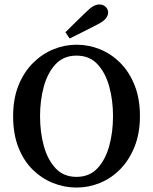

<svg xmlns="http://www.w3.org/2000/svg" viewBox="-20 -828 688 863"><path d="M324 15Q269 15 218 -5.5Q167 -26 126.5 -66Q86 -106 62.5 -166Q39 -226 39 -306Q39 -383 62.5 -442.5Q86 -502 127 -543.5Q168 -585 219 -606Q270 -627 324 -627Q379 -627 429.5 -606.5Q480 -586 520.5 -545.5Q561 -505 585 -445Q609 -385 609 -306Q609 -229 585 -169Q561 -109 521 -68Q481 -27 430 -6Q379 15 324 15ZM324 -33Q382 -33 418 -71.5Q454 -110 471 -172Q488 -234 488 -306Q488 -377 471 -439Q454 -501 418 -539.5Q382 -578 324 -578Q266 -578 230 -539.5Q194 -501 177 -439Q160 -377 160 -306Q160 -234 177 -172Q194 -110 230 -71.5Q266 -33 324 -33ZM274 -683Q297 -706 320 -728.5Q343 -751 366 -773Q386 -793 400 -800.5Q414 -808 427 -808Q443 -808 454.5 -797.5Q466 -787 466 -772Q466 -759 456 -745.5Q446 -732 418 -718Q387 -702 355.5 -686Q324 -670 293 -655Z"/></svg>

Font: Lisu Bosa SemiBold
Style: Regular
Weight: 600
Designer: David Morse, Annie Olsen, Victor Gaultney, Frank Grießhammer (Latin)
Foundry: SIL International
Version: Version 2.000